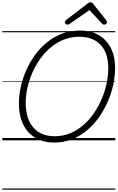

<svg xmlns="http://www.w3.org/2000/svg" viewBox="-20 -1195 1002 1635"><path d="M440 19Q372 19 316.5 -3.5Q261 -26 222 -69Q183 -112 162 -173.5Q141 -235 141 -313Q141 -381 156.5 -453Q172 -525 202.5 -594.5Q233 -664 277.5 -725.5Q322 -787 380 -834.5Q438 -882 509 -908.5Q580 -935 663 -935Q731 -935 786 -913Q841 -891 879.5 -850Q918 -809 939 -750.5Q960 -692 960 -618Q960 -549 944.5 -475.5Q929 -402 898 -330.5Q867 -259 822.5 -196Q778 -133 720 -84.5Q662 -36 592 -8.5Q522 19 440 19ZM446 -35Q517 -35 578.5 -60.5Q640 -86 690.5 -130.5Q741 -175 780.5 -232.5Q820 -290 847 -354.5Q874 -419 888 -485.5Q902 -552 902 -613Q902 -679 885.5 -729Q869 -779 837 -813Q805 -847 759.5 -864.5Q714 -882 656 -882Q586 -882 524.5 -858Q463 -834 412 -791Q361 -748 321.5 -692.5Q282 -637 254.5 -573.5Q227 -510 213 -444.5Q199 -379 199 -318Q199 -250 216 -197Q233 -144 264.5 -108Q296 -72 342 -53.5Q388 -35 446 -35ZM553 -985Q545 -985 538.5 -992Q532 -999 532 -1006Q532 -1012 534.5 -1015.5Q537 -1019 541 -1023L721 -1161Q730 -1169 736.5 -1172Q743 -1175 751 -1175Q758 -1175 764 -1171.5Q770 -1168 775 -1160L886 -1021Q889 -1017 890 -1013Q891 -1009 891 -1005Q891 -996 883 -990.5Q875 -985 868 -985Q862 -985 857 -987.5Q852 -990 848 -995L742 -1109L575 -993Q568 -989 563.5 -987Q559 -985 553 -985ZM0 410H962V420H0ZM0 -20H962V0H0ZM0 -505H962V-500H0ZM0 -930H962V-920H0Z"/></svg>

Font: Playwrite DE LA Guides
Style: Regular
Weight: 400
Designer: Veronika Burian, José Scaglione
Foundry: TypeTogether
Version: Version 1.003